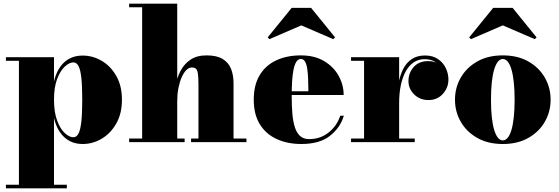

<svg xmlns="http://www.w3.org/2000/svg" viewBox="-20 -770 3030 1040"><path d="M12 250V230.5H82.5V-440.5H12V-460H272.5V-329Q288.5 -396.5 328.2 -432.8Q368 -469 428 -469Q482.5 -469 531 -440.5Q579.5 -412 610 -358.5Q640.5 -305 640.5 -230Q640.5 -155 610 -101.2Q579.5 -47.5 531 -18.8Q482.5 10 428 10Q368.5 10 328.5 -26.5Q288.5 -63 272.5 -131V230.5H342V250ZM377.5 -26.5Q394.5 -26.5 405 -46.2Q415.5 -66 420.5 -110.5Q425.5 -155 425.5 -230Q425.5 -305 420.5 -349.2Q415.5 -393.5 405 -412.8Q394.5 -432 377.5 -432Q355.5 -432 331 -409.5Q306.5 -387 289.5 -342.2Q272.5 -297.5 272.5 -230Q272.5 -162 289.5 -116.8Q306.5 -71.5 331 -49Q355.5 -26.5 377.5 -26.5Z M679.5 0V-19.5H750V-730.5H679.5V-750H940V-19.5H980V0ZM1015 0V-19.5H1055V-309.5Q1055 -351.5 1051.8 -371.8Q1048.5 -392 1040.8 -398.2Q1033 -404.5 1019 -404.5Q1003 -404.5 988.8 -390Q974.5 -375.5 963.5 -350Q952.5 -324.5 946.2 -291.8Q940 -259 940 -222.5H922.5Q922.5 -261 930.2 -304Q938 -347 957.2 -384.8Q976.5 -422.5 1011 -446.2Q1045.5 -470 1099 -470Q1154.5 -470 1186.2 -450.5Q1218 -431 1231.5 -397Q1245 -363 1245 -319.5V-19.5H1315V0Z M1612.5 10Q1537 10 1478.8 -16.8Q1420.5 -43.5 1387.5 -96.8Q1354.5 -150 1354.5 -230Q1354.5 -310 1386.8 -363.2Q1419 -416.5 1476.5 -443.2Q1534 -470 1609.5 -470Q1684 -470 1735.8 -439Q1787.5 -408 1814.5 -359Q1841.5 -310 1841.5 -255.5H1421V-275.5H1650.5Q1650 -310 1649 -341.5Q1648 -373 1644.2 -397.8Q1640.5 -422.5 1632.2 -436.5Q1624 -450.5 1609.5 -450.5Q1595 -450.5 1585.2 -435.5Q1575.5 -420.5 1570 -393.2Q1564.5 -366 1562.2 -329.5Q1560 -293 1560 -250Q1560 -196 1563.8 -152.8Q1567.5 -109.5 1577.8 -79Q1588 -48.5 1606.5 -32.5Q1625 -16.5 1654.5 -16.5Q1715 -16.5 1759.8 -52Q1804.5 -87.5 1823 -143H1842.5Q1823 -78 1767 -34Q1711 10 1612.5 10ZM1439.5 -558 1430 -567.5 1560 -727.5H1665L1795 -567.5L1785 -558L1612 -632.5Z M2130.5 -212Q2130.5 -268 2138.5 -315.2Q2146.5 -362.5 2164.2 -397Q2182 -431.5 2211.2 -450.5Q2240.5 -469.5 2282.5 -469.5Q2324 -469.5 2352.2 -450.2Q2380.5 -431 2394.8 -401Q2409 -371 2409 -339Q2409 -295 2378.8 -261.5Q2348.5 -228 2301 -228Q2254 -228 2223.2 -258.8Q2192.5 -289.5 2192.5 -330.5Q2192.5 -375 2220.8 -407Q2249 -439 2300 -439Q2331.5 -439 2356 -424.5Q2380.5 -410 2394.2 -387Q2408 -364 2408 -339H2388.5Q2388.5 -367 2376 -392.2Q2363.5 -417.5 2339.2 -433.5Q2315 -449.5 2280 -449.5Q2247.5 -449.5 2222 -433Q2196.5 -416.5 2178.8 -385.2Q2161 -354 2151.5 -310Q2142 -266 2142 -212ZM2142 -460V-19.5H2226.5V0H1881.5V-19.5H1952V-440.5H1881.5V-460Z M2703.5 10Q2623 10 2565 -23Q2507 -56 2475.8 -110.5Q2444.5 -165 2444.5 -230Q2444.5 -295 2475.8 -349.5Q2507 -404 2565 -437Q2623 -470 2703.5 -470Q2784 -470 2842 -437Q2900 -404 2931.2 -349.5Q2962.5 -295 2962.5 -230Q2962.5 -165 2931.2 -110.5Q2900 -56 2842 -23Q2784 10 2703.5 10ZM2703.5 -9.5Q2718 -9.5 2730 -23.8Q2742 -38 2750.2 -65.8Q2758.5 -93.5 2763 -134.8Q2767.5 -176 2767.5 -230Q2767.5 -284 2763 -325.2Q2758.5 -366.5 2750.2 -394.2Q2742 -422 2730 -436.2Q2718 -450.5 2703.5 -450.5Q2689 -450.5 2677.2 -436.2Q2665.5 -422 2657 -394.2Q2648.5 -366.5 2644 -325.2Q2639.5 -284 2639.5 -230Q2639.5 -176 2644 -134.8Q2648.5 -93.5 2657 -65.8Q2665.5 -38 2677.2 -23.8Q2689 -9.5 2703.5 -9.5ZM2531 -558 2521.5 -567.5 2651.5 -727.5H2756.5L2886.5 -567.5L2876.5 -558L2703.5 -632.5Z"/></svg>

Font: Bodoni Moda 11pt Black
Style: Regular
Weight: 900
Designer: Owen Earl
Foundry: indestructible type
Version: Version 2.004